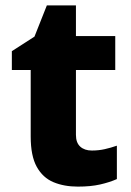

<svg xmlns="http://www.w3.org/2000/svg" viewBox="-20 -776 486 713"><path d="M321 -217Q346 -217 368.5 -222Q391 -227 414 -235V-111Q387 -99 352 -91Q317 -83 269 -83Q218 -83 178.5 -99.5Q139 -116 116.5 -156.5Q94 -197 94 -269V-516H24V-586L108 -640L154 -756H262V-642H408V-516H262V-275Q262 -246 278 -231.5Q294 -217 321 -217Z"/></svg>

Font: Noto Sans Kannada UI ExtraBold
Style: Regular
Weight: 800
Designer: Jelle Bosma - Monotype Design Team
Foundry: Monotype Imaging Inc.
Version: Version 2.005; ttfautohint (v1.8.4.7-5d5b)